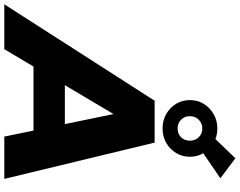

<svg xmlns="http://www.w3.org/2000/svg" viewBox="-199 -985 1116 894"><g transform="rotate(90 359.0 -538.0)"><path d="M-68 0 381 -700H576L745 0H548L423 -606H501L141 0ZM128 -136 208 -282H550L572 -136ZM510 -737Q473 -737 443 -754Q413 -771 395.5 -800Q378 -829 378 -864Q378 -900 395.5 -928.5Q413 -957 443 -974.5Q473 -992 510 -992Q548 -992 577.5 -974.5Q607 -957 624.5 -928.5Q642 -900 642 -864Q642 -829 624.5 -800Q607 -771 577.5 -754Q548 -737 510 -737ZM510 -807Q535 -807 551 -823Q567 -839 567 -864Q567 -889 551 -905.5Q535 -922 510 -922Q487 -922 470 -906Q453 -890 453 -864Q453 -839 469.5 -823Q486 -807 510 -807ZM609 -915 521 -943 649 -1076 742 -1006Z"/></g></svg>

Font: Montserrat Thin ExtraBold
Style: Italic
Weight: 800
Italic angle: -11.3°
Version: Version 9.000